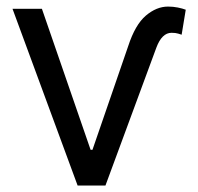

<svg xmlns="http://www.w3.org/2000/svg" viewBox="-20 -573 612 593"><path d="M18.6 -545.9H109.4L259.8 -110.4H265.6L376 -430.7Q397.5 -496.6 430.4 -524.7Q463.4 -552.7 499 -552.7Q514.6 -552.7 529.1 -549.8Q543.5 -546.9 553.7 -543L541 -465.8Q538.1 -466.8 530.3 -469.2Q522.5 -471.7 509.8 -471.7Q480 -471.7 462.9 -425.8L305.7 0H219.7Z"/></svg>

Font: Inter Display
Style: Regular
Weight: 400
Designer: Rasmus Andersson
Foundry: rsms
Version: Version 4.000;git-37864ae